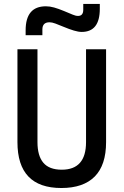

<svg xmlns="http://www.w3.org/2000/svg" viewBox="-20 -943 626 973"><path d="M291 9.8Q68.4 9.8 68.4 -222.7V-693.4H169.9V-222.7Q169.9 -153.3 199.7 -118.2Q229.5 -83 293 -83Q416 -83 416 -222.7V-693.4H517.6V-222.7Q517.6 -106.4 460 -48.3Q402.3 9.8 291 9.8ZM109.9 -764.6V-789.1Q109.9 -850.1 135.5 -880.6Q161.1 -911.1 212.4 -911.1Q232.4 -911.1 254.2 -905Q275.9 -898.9 304.2 -887.2Q333 -875.5 348.1 -868.9Q363.3 -862.3 375.5 -862.3Q401.9 -862.3 401.9 -893.6V-922.9H485.8V-898.4Q485.8 -839.8 462.9 -810.5Q439.9 -781.2 394 -781.2Q377.4 -781.2 354.5 -788.1Q331.5 -794.9 299.8 -808.1Q278.8 -816.9 261.2 -823.5Q243.7 -830.1 231 -830.1Q194.8 -830.1 194.8 -793.9V-764.6Z"/></svg>

Font: Cascadia Mono
Style: Regular
Weight: 400
Monospace: yes
Designer: Aaron Bell
Foundry: Saja Typeworks
Version: Version 2404.023